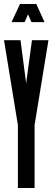

<svg xmlns="http://www.w3.org/2000/svg" viewBox="-22 -935 277 955"><path d="M67 0H150V-313L219 -735H137L108.5 -525V-520H107.5V-525L80 -735H-2L67 -313ZM35.5 -825H100.5L117.5 -864L134.5 -825H199.5L158.5 -915H77.5Z"/></svg>

Font: League Gothic Condensed
Style: Regular
Weight: 400
Width: 3
Designer: The League of Moveable Type
Version: Version 1.600; ttfautohint (v1.8.3)